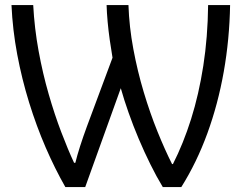

<svg xmlns="http://www.w3.org/2000/svg" viewBox="-20 -734 955 759"><path d="M238.3 5.4Q197.3 -66.4 160.6 -150.9Q124 -235.4 95.2 -328.4Q66.4 -421.4 48.1 -518.8Q29.8 -616.2 25.4 -713.9H111.3Q116.2 -621.6 132.6 -532.5Q148.9 -443.4 172.4 -362.1Q195.8 -280.8 222.2 -211.7Q248.5 -142.6 272.9 -90.3H277.8Q284.7 -118.7 296.6 -156Q308.6 -193.4 323.7 -234.4L424.8 -505.9Q418.9 -540.5 413.8 -576.7Q408.7 -612.8 405.5 -647.9Q402.3 -683.1 401.4 -713.9H487.8Q490.7 -627.9 507.1 -540.3Q523.4 -452.6 548.3 -369.6Q573.2 -286.6 602.5 -214.1Q631.8 -141.6 660.2 -85.4H663.6Q704.6 -166 735.4 -263.4Q766.1 -360.8 783.7 -474.1Q801.3 -587.4 802.7 -713.9H889.6Q887.2 -578.1 864.5 -450.2Q841.8 -322.3 799.8 -207Q757.8 -91.8 696.8 5.4H623.5Q598.6 -35.6 574.5 -84.5Q550.3 -133.3 528.3 -185.3Q506.3 -237.3 488.3 -288.6Q470.2 -339.8 457.5 -385.3L316.9 5.4Z"/></svg>

Font: Wonky
Style: Regular
Weight: 400
Designer: Monotype Design Team
Foundry: Monotype Imaging Inc.
Version: Version 3.000